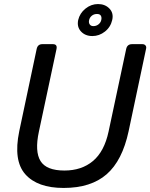

<svg xmlns="http://www.w3.org/2000/svg" viewBox="-20 -918 742 948"><path d="M294 10Q165 10 105 -57.5Q45 -125 75 -270L161 -676Q166 -700 189 -700H241Q264 -700 259 -676L172 -268Q151 -170 180 -123Q209 -76 298 -76Q383 -76 439 -123Q495 -170 516 -268L603 -676Q608 -700 632 -700H683Q693 -700 698.5 -693.5Q704 -687 701 -676L615 -270Q584 -125 506.5 -57.5Q429 10 294 10ZM436 -740Q401 -740 380 -762.5Q359 -785 366 -819Q374 -853 402 -875.5Q430 -898 464 -898Q499 -898 520.5 -875.5Q542 -853 534 -819Q526 -784 498 -762Q470 -740 436 -740ZM441 -789Q455 -789 466 -797.5Q477 -806 480 -819Q483 -832 478 -840.5Q473 -849 459 -849Q444 -849 433.5 -840.5Q423 -832 420 -819Q417 -806 423 -797.5Q429 -789 441 -789Z"/></svg>

Font: Lubike
Style: Italic
Weight: 400
Italic angle: -12°
Foundry: Honoka55
Version: Version 1.000;July 22, 2022;FontCreator 14.0.0.2862 64-bit